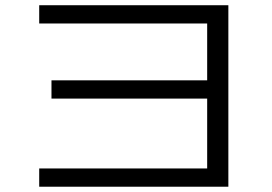

<svg xmlns="http://www.w3.org/2000/svg" viewBox="-20 -727 1040 734"><path d="M129.9 -707H853V-13.2H129.9V-83H772V-350.1H176.8V-419.9H772V-637.2H129.9Z"/></svg>

Font: WebKoruri
Style: Regular
Weight: 400
Foundry: lindwurm / mohemohe
Version: Version 1.00